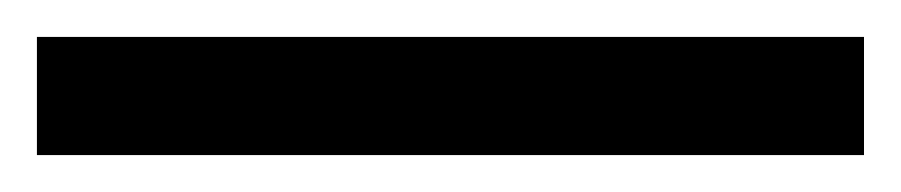

<svg xmlns="http://www.w3.org/2000/svg" viewBox="-22 70 488 104"><path d="M446 154H-2V90H446Z"/></svg>

Font: Noto Sans Myanmar
Style: Regular
Weight: 400
Designer: Monotype Design Team
Foundry: Monotype Imaging Inc.
Version: Version 2.107